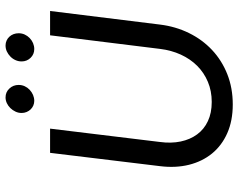

<svg xmlns="http://www.w3.org/2000/svg" viewBox="-102 -738 847 682"><g transform="rotate(-90 321.0 -396.5)"><path d="M65.4 0ZM300.3 -67.4Q339.4 -67.4 371.8 -81.1Q404.3 -94.7 428.7 -119.1Q453.1 -143.6 468.5 -177.2Q483.9 -210.9 488.8 -251L537.1 -641.6H623.5L575.2 -251Q568.4 -195.8 545.2 -148.4Q522 -101.1 485.1 -66.4Q448.2 -31.7 399.2 -12.2Q350.1 7.3 291.5 7.3Q233.4 7.3 189.5 -12.2Q145.5 -31.7 117.2 -66.4Q88.9 -101.1 77.1 -148.4Q65.4 -195.8 72.3 -251L119.6 -641.6H205.6L158.2 -251.5Q152.8 -211.4 159.9 -177.7Q167 -144 185.1 -119.4Q203.1 -94.7 232.2 -81.1Q261.2 -67.4 300.3 -67.4ZM360.8 -753.4Q360.8 -741.7 356.2 -731.7Q351.6 -721.7 343.5 -714.1Q335.4 -706.5 325.2 -702.1Q314.9 -697.8 304.2 -697.8Q295.4 -697.8 287.6 -701.2Q279.8 -704.6 273.9 -710.7Q268.1 -716.8 264.6 -725.1Q261.2 -733.4 261.2 -742.7Q261.2 -754.4 266.1 -764.6Q271 -774.9 278.6 -782.7Q286.1 -790.5 296.1 -795.2Q306.2 -799.8 316.4 -799.8Q335.4 -799.8 348.1 -786.1Q360.8 -772.5 360.8 -753.4ZM544.4 -753.4Q544.4 -741.7 539.8 -731.7Q535.2 -721.7 527.3 -714.1Q519.5 -706.5 509.3 -702.1Q499 -697.8 488.3 -697.8Q469.7 -697.8 457 -710.9Q444.3 -724.1 444.3 -742.7Q444.3 -754.4 449 -764.6Q453.6 -774.9 461.7 -782.7Q469.7 -790.5 479.7 -795.2Q489.7 -799.8 501 -799.8Q510.3 -799.8 518.3 -796.1Q526.4 -792.5 532.2 -786.1Q538.1 -779.8 541.3 -771.2Q544.4 -762.7 544.4 -753.4Z"/></g></svg>

Font: Carlito
Style: Italic
Weight: 400
Italic angle: -7°
Designer: Lukasz Dziedzic
Foundry: tyPoland Lukasz Dziedzic
Version: Version 1.104